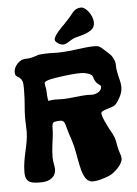

<svg xmlns="http://www.w3.org/2000/svg" viewBox="-59 -919 684 962"><g transform="rotate(-5 283.5 -437.5)"><path d="M543 -419C550 -435 552 -448 552 -461C552 -484 543 -506 537 -540C533 -559 536 -579 531 -592C519 -623 512 -625 491 -645C459 -675 457 -675 429 -675C383 -675 316 -659 244 -659C232 -659 219 -660 206 -660C188 -660 171 -659 154 -657C145 -655 130 -648 114 -645C99 -641 80 -644 68 -639C41 -627 26 -600 26 -581C26 -557 38 -559 46 -552C64 -536 65 -526 65 -490C65 -426 58 -392 58 -347C58 -324 60 -302 60 -281C60 -211 31 -153 31 -76C31 -20 65 -19 112 -19C150 -19 185 -37 185 -80C185 -95 178 -115 178 -137C178 -175 184 -212 188 -243C196 -307 177 -318 234 -318C258 -318 257 -289 269 -253C278 -226 285 -205 290 -185C309 -104 312 -1 368 -1C401 -1 444 -18 457 -24C481 -36 522 -74 522 -103C522 -119 513 -135 509 -154C504 -172 503 -193 497 -209C490 -229 474 -253 466 -271C462 -279 441 -319 441 -337C441 -355 493 -357 513 -373C522 -381 537 -405 543 -419ZM451 -472C451 -471 451 -470 451 -470C451 -447 422 -434 403 -434C395 -434 386 -435 377 -435C338 -434 289 -425 256 -425C240 -425 228 -426 215 -426C205 -426 194 -425 182 -422C177 -437 178 -458 176 -481C175 -489 171 -503 171 -513C171 -527 227 -534 247 -537C287 -543 330 -547 355 -547C376 -547 400 -541 411 -530C417 -524 416 -511 426 -497C435 -483 450 -479 451 -472ZM440 -776C442 -781 443 -787 443 -793C443 -834 407 -874 386 -874C350 -874 340 -848 322 -828C314 -819 303 -808 292 -796C280 -784 240 -746 240 -725C240 -712 265 -697 280 -697C303 -697 321 -723 354 -729C363 -732 430 -744 440 -776Z"/></g></svg>

Font: Freckle Face
Style: Regular
Weight: 400
Designer: Astigmatic (AOETI)
Foundry: Astigmatic (AOETI)
Version: Version 1.000